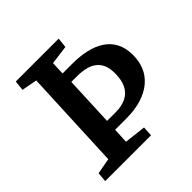

<svg xmlns="http://www.w3.org/2000/svg" viewBox="-182 -856 1010 1010"><g transform="rotate(-45 322.5 -351.5)"><path d="M40 0 45 -54 133 -70 158 -631 72 -647 78 -703H397L391 -647L285 -633L282 -559H356Q410 -559 457 -548.5Q504 -538 539 -515Q574 -492 593.5 -455Q613 -418 613 -365Q613 -319 597 -280.5Q581 -242 547.5 -213.5Q514 -185 464.5 -169.5Q415 -154 349 -154H268L264 -69L384 -55L381 0ZM271 -217H334Q381 -217 413 -233Q445 -249 461.5 -281.5Q478 -314 478 -365Q478 -403 466.5 -428Q455 -453 434 -468Q413 -483 384.5 -489Q356 -495 323 -495H283Z"/></g></svg>

Font: Literata 18pt SemiBold
Style: Italic
Weight: 600
Italic angle: -2°
Designer: Latin by Veronika Burian and Jose Scaglione. Greek by Irene Vlachou. Cyrillic by Vera Evstafieva
Foundry: TypeTogether
Version: Version 3.103;gftools[0.9.29]